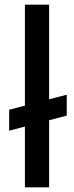

<svg xmlns="http://www.w3.org/2000/svg" viewBox="-20 -797 317 817"><path d="M264 -394V-305L19 -241V-330ZM86 -777H189V0H86Z"/></svg>

Font: Josefin Sans Thin Medium
Style: Regular
Weight: 500
Version: Version 2.000